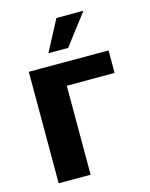

<svg xmlns="http://www.w3.org/2000/svg" viewBox="-110 -793 678 865"><g transform="rotate(-15 229.0 -361.0)"><path d="M55 0V-520H427V-415H204V0ZM162 -578 238 -722H364L254 -578Z"/></g></svg>

Font: Murecho SemiBold
Style: Regular
Weight: 600
Designer: Neil Summerour
Foundry: Positype
Version: Version 1.010; ttfautohint (v1.8.3)